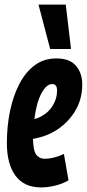

<svg xmlns="http://www.w3.org/2000/svg" viewBox="-20 -808 379 838"><path d="M279 -21Q252 -5 219.5 2.5Q187 10 159 10Q86 10 48 -40.5Q10 -91 10 -184Q10 -258 24 -324.5Q38 -391 65 -442.5Q92 -494 132 -523.5Q172 -553 226 -553Q284 -553 311.5 -521Q339 -489 339 -439Q339 -363 295 -304Q251 -245 183 -218Q154 -207 124 -202Q125 -150 138.5 -132.5Q152 -115 175 -115Q194 -115 214.5 -120Q235 -125 259 -136ZM209 -441Q183 -442 161 -401Q139 -360 130 -288Q148 -293 160 -300Q192 -317 210.5 -347.5Q229 -378 229 -412Q229 -428 223.5 -434.5Q218 -441 209 -441ZM199 -594 148 -788H267L290 -594Z"/></svg>

Font: Georama ExtraCondensed
Style: Bold Italic
Weight: 700
Width: 2
Italic angle: -9°
Designer: Jean-Baptiste Levee
Foundry: Production Type
Version: Version 1.000